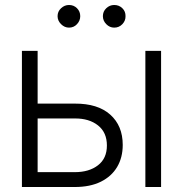

<svg xmlns="http://www.w3.org/2000/svg" viewBox="-20 -750 734 770"><path d="M120.6 -334.5H279.8Q372.1 -335 422.1 -290.3Q472.2 -245.6 472.2 -168.9Q472.2 -118.2 449.7 -80.3Q427.2 -42.5 384.3 -21.2Q341.3 0 279.8 0H67.9V-545.9H130.9V-59.6H279.8Q337.4 -59.6 373 -87.2Q408.7 -114.7 408.7 -166.5Q408.7 -218.8 373 -247.1Q337.4 -275.4 279.8 -274.9H120.6ZM563 0V-545.9H626V0ZM256.8 -639.2Q238.8 -639.2 224.9 -653.1Q210.9 -667 210.9 -685.1Q210.9 -704.1 224.9 -717Q238.8 -730 256.8 -730Q275.9 -730 288.8 -717Q301.8 -704.1 301.8 -685.1Q301.8 -667 288.8 -653.1Q275.9 -639.2 256.8 -639.2ZM438 -639.2Q419.9 -639.2 406.2 -653.1Q392.6 -667 392.6 -685.1Q392.6 -704.1 406.2 -717Q419.9 -730 438 -730Q457.5 -730 470.7 -717Q483.9 -704.1 483.4 -685.1Q483.9 -667 470.7 -653.1Q457.5 -639.2 438 -639.2Z"/></svg>

Font: Inter Tight Light
Style: Regular
Weight: 300
Designer: Rasmus Andersson
Foundry: rsms
Version: Version 3.004